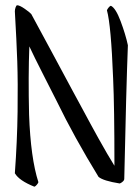

<svg xmlns="http://www.w3.org/2000/svg" viewBox="-20 -683 528 725"><path d="M36.1 -28.8Q44.9 -148.9 46.4 -260.7Q47.9 -372.6 45.2 -450.9Q42.5 -529.3 36.1 -640.1Q36.1 -647 38.8 -655Q41.5 -663.1 44.9 -663.1Q54.2 -663.1 73.5 -649.7Q92.8 -636.2 98.1 -629.9Q117.2 -595.7 172.9 -491.5Q228.5 -387.2 254.9 -338.9Q263.2 -323.7 286.4 -280.8Q309.6 -237.8 321.3 -216.1Q333 -194.3 351.6 -160.9Q370.1 -127.4 384.8 -102.5Q399.4 -77.6 412.1 -57.1Q412.1 -279.8 407.2 -386.2Q399.4 -587.9 383.8 -644Q384.8 -647.9 389.9 -654.3Q395 -660.6 398.9 -661.1Q417 -652.3 435.5 -602.8Q454.1 -553.2 462.9 -512.2Q456.5 -346.2 449.2 -6.8Q449.2 -2.9 445.1 1.2Q440.9 5.4 436.5 7.8L432.1 9.8Q370.1 0 352.1 -15.1Q260.3 -165 193.8 -301.8Q182.1 -325.2 144.5 -398.9Q106.9 -472.7 90.8 -507.8Q86.4 -396.5 89.8 -250Q95.7 -85.9 125 4.9Q124 8.8 119.1 14.6Q114.3 20.5 109.9 22Q52.2 -1 36.1 -28.8Z"/></svg>

Font: Crimson
Style: Roman
Weight: 400
Version: Version 0.8